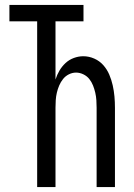

<svg xmlns="http://www.w3.org/2000/svg" viewBox="-20 -755 540 775"><path d="M130 0V-669H18V-735H317V-669H204V-434Q210 -453 220 -470Q230 -487 244.5 -500.5Q259 -514 278 -521Q297 -528 316 -528Q339 -528 360.5 -518.5Q382 -509 397 -492Q412 -475 421 -454Q430 -433 435 -410.5Q440 -388 442 -365.5Q444 -343 444 -320V0H370V-320Q370 -335 369 -350.5Q368 -366 364.5 -381Q361 -396 355.5 -410Q350 -424 340.5 -436Q331 -448 316.5 -455Q302 -462 287 -462Q272 -462 258 -455Q244 -448 234.5 -436Q225 -424 219 -410Q213 -396 209.5 -381Q206 -366 205 -350.5Q204 -335 204 -320V0Z"/></svg>

Font: Moesevka
Style: Regular
Weight: 400
Monospace: yes
Designer: Belleve Invis
Foundry: Belleve Invis
Version: Version 32.5.0; ttfautohint (v1.8.4)